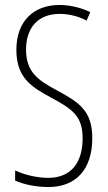

<svg xmlns="http://www.w3.org/2000/svg" viewBox="-20 -744 434 774"><path d="M352 -187C352 -297 300 -331 209 -380C137 -419 85 -451 85 -544C85 -632 133 -688 221 -688C249 -688 290 -682 329 -661L344 -695C314 -710 267 -724 220 -724C117 -724 46 -660 46 -543C46 -429 109 -392 187 -350C274 -303 313 -275 313 -186C313 -90 268 -27 174 -27C131 -27 78 -39 41 -57V-16C81 2 133 10 175 10C287 10 352 -62 352 -187Z"/></svg>

Font: Noto Sans Armenian ExtraCondensed ExtraLight
Style: Regular
Weight: 200
Width: 2
Designer: Monotype Design Team
Foundry: Monotype Imaging Inc.
Version: Version 2.008